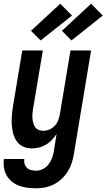

<svg xmlns="http://www.w3.org/2000/svg" viewBox="-38 -792 574 1035"><path d="M156 223Q132 223 109 220Q86 217 64.5 209Q43 201 26 187Q9 173 -2 154Q-13 135 -16.5 112Q-20 89 -17 65H93Q91 79 94.5 91.5Q98 104 107.5 113Q117 122 130 125Q143 128 156 128Q175 128 192.5 119.5Q210 111 222.5 95.5Q235 80 242 61.5Q249 43 252 25L267 -70Q256 -53 242 -38Q228 -23 210.5 -12.5Q193 -2 173 3Q153 8 134 8Q109 8 87.5 -1.5Q66 -11 52.5 -30Q39 -49 33 -72.5Q27 -96 25.5 -120Q24 -144 26 -169Q28 -194 32 -219L82 -520H193L140 -204Q138 -191 137 -178Q136 -165 137 -152.5Q138 -140 141.5 -128Q145 -116 152 -106Q159 -96 170.5 -91.5Q182 -87 195 -87Q212 -87 228.5 -94Q245 -101 257.5 -114.5Q270 -128 276 -144.5Q282 -161 285 -178L342 -520H453L360 40Q356 64 348 88Q340 112 326.5 133.5Q313 155 293.5 173Q274 191 251 202.5Q228 214 204 218.5Q180 223 156 223ZM347 -574 296 -626 453 -772 516 -708ZM181 -574 129 -626 287 -772 350 -708Z"/></svg>

Font: Iosevka QP
Style: Bold Italic
Weight: 700
Italic angle: -9°
Designer: Belleve Invis
Foundry: Belleve Invis
Version: Version 20.0.0; ttfautohint (v1.8.4)